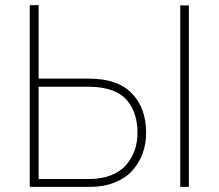

<svg xmlns="http://www.w3.org/2000/svg" viewBox="-20 -730 854 750"><path d="M96.2 0V-710H130.9V-422.9H328.1Q439 -422.9 494.9 -365.5Q550.8 -308.1 550.8 -210.9Q550.8 -168 537.1 -130.4Q523.4 -92.8 496.8 -63.5Q470.2 -34.2 427.7 -17.1Q385.3 0 332 0ZM684.1 0V-709H717.8V0ZM130.9 -30.8H329.1Q377.9 -30.8 415 -45.9Q452.1 -61 473.9 -86.9Q495.6 -112.8 506.3 -144Q517.1 -175.3 517.1 -210.9Q517.1 -248.5 507.8 -279.3Q498.5 -310.1 477.8 -336.2Q457 -362.3 418.7 -376.7Q380.4 -391.1 327.1 -391.1H130.9Z"/></svg>

Font: Rawline ExtraLight
Style: Regular
Weight: 275
Designer: Matt McInerney, Pablo Impallari, Rodrigo Fuenzalida
Foundry: Matt McInerney, Pablo Impallari, Rodrigo Fuenzalida
Version: Version 4.020;PS 004.020;hotconv 1.0.88;makeotf.lib2.5.64775